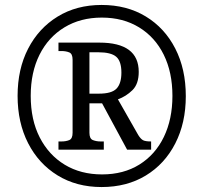

<svg xmlns="http://www.w3.org/2000/svg" viewBox="-20 -745 820 775"><path d="M390 10Q289 10 212.5 -37Q136 -84 93.5 -167Q51 -250 51 -358Q51 -466 93.5 -548.5Q136 -631 212.5 -678Q289 -725 390 -725Q492 -725 568.5 -678.5Q645 -632 687.5 -549Q730 -466 730 -357Q730 -249 687.5 -166Q645 -83 568.5 -36.5Q492 10 390 10ZM392 -41Q479 -41 543 -81Q607 -121 641.5 -192.5Q676 -264 676 -358Q676 -453 641 -524Q606 -595 541.5 -634.5Q477 -674 391 -674Q305 -674 240 -634.5Q175 -595 139.5 -524Q104 -453 104 -358Q104 -261 140.5 -190Q177 -119 241.5 -80Q306 -41 392 -41ZM216 -141V-174H228Q246 -174 259.5 -179.5Q273 -185 273 -209V-504Q273 -528 259.5 -533.5Q246 -539 228 -539H216V-573H381Q540 -573 540 -455Q540 -406 514.5 -381Q489 -356 456 -344L538 -200Q548 -184 557.5 -179Q567 -174 590 -174V-141H493L392 -328H341V-209Q341 -185 355 -179.5Q369 -174 386 -174H399V-141ZM380 -367Q431 -367 450.5 -387.5Q470 -408 470 -452Q470 -498 449 -516Q428 -534 377 -534H341V-367Z"/></svg>

Font: Noto Serif Tamil SemiCondensed
Style: Regular
Weight: 400
Width: 4
Designer: Indian Type Foundry, Tom Grace, and the Monotype Design Team
Foundry: Monotype Imaging Inc.
Version: Version 2.004; ttfautohint (v1.8.4.7-5d5b)